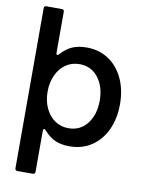

<svg xmlns="http://www.w3.org/2000/svg" viewBox="-102 -834 845 1110"><g transform="rotate(10 320.0 -279.5)"><path d="M79 204Q65 204 65 190V-749Q65 -763 79 -763H169Q183 -763 183 -749V-508Q183 -503 185 -500Q187 -497 189 -497Q195 -497 199 -503Q232 -539 267 -554Q302 -569 350 -569Q423 -569 478.5 -532.5Q534 -496 565 -430Q596 -364 596 -279Q596 -194 565 -128Q534 -62 478.5 -25.5Q423 11 350 11Q302 11 267 -4Q232 -19 199 -56Q195 -62 190 -62Q183 -62 183 -51V190Q183 204 169 204ZM477 -279Q477 -361 436 -414Q395 -467 326 -467Q281 -467 246 -443Q211 -419 191 -376Q171 -333 171 -279Q171 -225 191 -182Q211 -139 246 -115Q281 -91 326 -91Q395 -91 436 -144Q477 -197 477 -279Z"/></g></svg>

Font: Open Sauce Two SemiBold
Style: Regular
Weight: 600
Designer: Alfredo Marco Pradil
Foundry: Creative Sauce Fz LLC
Version: Version 1.477